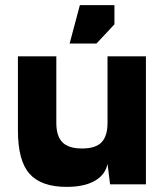

<svg xmlns="http://www.w3.org/2000/svg" viewBox="-20 -720 640 750"><path d="M550 -500H400V-80L410 0H550ZM400 -80V-240Q400 -189 377 -164.5Q354 -140 300 -140Q248 -140 224 -164Q200 -188 200 -240V-500H50V-210Q50 -92 95.5 -41Q141 10 240 10Q310 10 351 -14Q392 -38 400 -80ZM252 -550H357L427 -625V-700H292Z"/></svg>

Font: Millimetre
Style: Bold
Weight: 800
Designer: Jérémy Landes
Version: Version 1.0